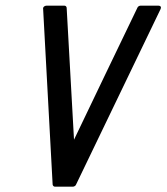

<svg xmlns="http://www.w3.org/2000/svg" viewBox="-20 -660 598 689"><path d="M549.3 -639.6Q554.7 -639.6 556.6 -636Q558.6 -632.3 556.2 -627.4L252.9 2.4Q252 5.4 248.5 7.6Q245.1 9.8 242.2 9.8H176.8Q173.8 9.8 171.6 7.6Q169.4 5.4 168.9 2.4L134.8 -627.4Q133.8 -632.3 137.5 -636Q141.1 -639.6 146.5 -639.6H211.4Q214.4 -639.6 216.6 -637.5Q218.8 -635.3 219.2 -632.3L245.6 -158.7Q302.2 -277.8 359.1 -395.5Q416 -513.2 473.1 -632.3Q474.1 -635.3 477.5 -637.5Q481 -639.6 483.9 -639.6Z"/></svg>

Font: Fibel Nord
Style: Bold Italic
Weight: 700
Designer: Peter Wiegel
Foundry: Peter Wioegel
Version: Version 000.000